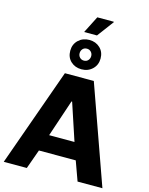

<svg xmlns="http://www.w3.org/2000/svg" viewBox="-156 -1203 1005 1299"><g transform="rotate(15 346.5 -554.0)"><path d="M1 0 245.5 -686H448L692 0H518L469 -135.5H211L162.5 0ZM251 -253.5H428.5L342.5 -513H338ZM299 -989 359.5 -1108H474.5L476 -1105.5L389 -989ZM346 -740.5Q301 -740.5 271 -768.5Q241 -796.5 241 -842.5Q241 -888.5 271.8 -917.5Q302.5 -946.5 348 -946.5Q393 -946.5 423 -918.2Q453 -890 453 -844Q453 -799 422.5 -769.8Q392 -740.5 346 -740.5ZM347 -801.5Q365.5 -801.5 376.5 -814Q387.5 -826.5 387.5 -843.5Q387.5 -861 376 -873Q364.5 -885 347 -885Q328.5 -885 317.5 -872.8Q306.5 -860.5 306.5 -843Q306.5 -825.5 318 -813.5Q329.5 -801.5 347 -801.5Z"/></g></svg>

Font: Chivo Medium
Style: Regular
Weight: 500
Designer: Hector Gatti
Foundry: Omnibus-Type
Version: Version 2.002